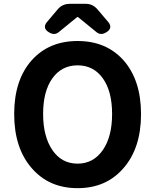

<svg xmlns="http://www.w3.org/2000/svg" viewBox="-20 -968 810 1002"><path d="M385 14Q236 14 146 -90Q54 -195 54 -373Q54 -551 146 -654Q236 -754 385 -754Q534 -754 624 -654Q716 -550 716 -372.5Q716 -195 624 -90Q534 14 385 14ZM385 -114Q467 -114 516 -184Q565 -254 565 -373Q565 -492 516.5 -559.5Q468 -627 385 -627Q302 -627 253.5 -559.5Q205 -492 205 -373.5Q205 -255 254 -184Q302 -114 385 -114ZM236 -799Q199 -821 225 -853L281 -919Q305 -948 344 -948H385H428Q463 -948 487 -921L545 -853Q571 -821 534 -799Q506 -782 484 -800L387 -879H383L286 -800Q264 -782 236 -799Z"/></svg>

Font: GenSenRounded TW B
Style: Regular
Weight: 700
Version: Version 1.501;PS 1;hotconv 16.6.51;makeotf.lib2.5.65220